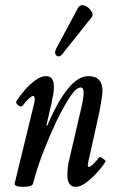

<svg xmlns="http://www.w3.org/2000/svg" viewBox="-20 -711 441 744"><path d="M69 13Q34 13 37 -1L113 -313Q116 -327 114 -333Q112 -339 108 -339Q97 -339 67 -301Q63 -297 56.5 -299.5Q50 -302 45.5 -308Q41 -314 43 -318Q56 -339 75.5 -361.5Q95 -384 117 -400Q139 -416 158 -416Q189 -416 189 -374Q189 -361 186 -344.5Q183 -328 179 -308L160 -226L163 -224Q245 -416 322 -416Q377 -416 377 -359Q377 -347 373 -322Q369 -297 365 -277L331 -123Q323 -91 321 -77.5Q319 -64 324 -64Q335 -64 365 -102Q367 -104 373 -100.5Q379 -97 384.5 -92Q390 -87 389 -85Q376 -64 355.5 -41.5Q335 -19 313 -3Q291 13 274 13Q241 13 241 -32Q241 -46 243 -63.5Q245 -81 251 -104L293 -284Q299 -309 301.5 -325.5Q304 -342 304 -351Q304 -372 293 -372Q276 -372 253.5 -339Q231 -306 200 -244Q171 -182 147.5 -121.5Q124 -61 108 0Q106 13 69 13ZM222 -502Q210 -487 199 -495.5Q188 -504 199 -525L282 -680Q289 -692 300 -691Q311 -690 321.5 -681.5Q332 -673 337 -662.5Q342 -652 335 -644Z"/></svg>

Font: Junicode Two Beta Condensed Medium
Style: Italic
Weight: 500
Width: 3
Italic angle: -9°
Version: Version 1.053; ttfautohint (v1.8.4)